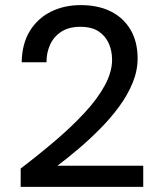

<svg xmlns="http://www.w3.org/2000/svg" viewBox="-20 -732 628 752"><path d="M61 0V-72Q132 -126 196.5 -181Q261 -236 311.5 -290.5Q362 -345 390.5 -397.5Q419 -450 419 -498Q419 -532 406.5 -561Q394 -590 367 -608.5Q340 -627 294 -627Q250 -627 220.5 -608Q191 -589 176.5 -557.5Q162 -526 162 -488H65Q66 -560 96.5 -610Q127 -660 179 -686Q231 -712 296 -712Q364 -712 413.5 -687.5Q463 -663 491 -616Q519 -569 519 -503Q519 -455 499.5 -407.5Q480 -360 447 -315Q414 -270 373 -228.5Q332 -187 288.5 -150Q245 -113 205 -83H541V0Z"/></svg>

Font: DM Sans 10pt Medium
Style: Regular
Weight: 500
Version: Version 4.004;gftools[0.9.30]